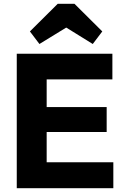

<svg xmlns="http://www.w3.org/2000/svg" viewBox="-20 -988 655 1008"><path d="M68 0V-706H225V0ZM188 0V-136H575V0ZM188 -295V-426H540V-295ZM188 -571V-706H570V-571ZM187 -757 137 -823 283 -968H371L517 -823L467 -757L270 -879H386Z"/></svg>

Font: Outfit
Style: Bold
Weight: 700
Designer: Rodrigo Fuenzalida
Foundry: fragTYPE
Version: Version 1.100;gftools[0.9.27]